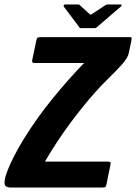

<svg xmlns="http://www.w3.org/2000/svg" viewBox="-48 -839 609 859"><path d="M531 -673Q538 -673 540 -671Q542 -669 540 -658L528 -601Q524 -580 497.5 -550.5Q471 -521 435 -486Q408 -460 379.5 -428Q351 -396 321.5 -359.5Q292 -323 262.5 -283Q233 -243 205.5 -201Q178 -159 153 -116H431Q444 -116 446 -113Q448 -110 446 -101L428 -13Q426 -4 422.5 -2Q419 0 407 0H1Q-24 0 -27 -15Q-30 -30 -21 -57Q-9 -93 12 -134.5Q33 -176 60.5 -220.5Q88 -265 120.5 -310.5Q153 -356 188.5 -399.5Q224 -443 259.5 -483Q295 -523 328 -557H113Q99 -557 97 -560Q95 -563 96 -570L115 -660Q117 -668 120.5 -670.5Q124 -673 137 -673ZM314 -713Q308 -713 307 -717L237 -810Q236 -813 237.5 -816Q239 -819 243 -819H302Q308 -819 310 -815L353 -776Q356 -771 363 -776L422 -815Q428 -819 432 -819H491Q496 -819 496 -816Q496 -813 493 -810L385 -717Q381 -713 376 -713Z"/></svg>

Font: Glory Thin ExtraBold
Style: Italic
Weight: 800
Italic angle: -12°
Version: Version 1.011